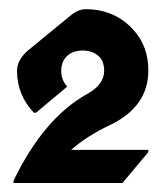

<svg xmlns="http://www.w3.org/2000/svg" viewBox="-20 -826 357 424"><path d="M168.9 -805.7Q233.4 -805.7 274.9 -759.8Q307.6 -723.6 307.6 -670.4Q307.6 -589.8 221.7 -549.3Q171.4 -525.4 137.2 -495.1H307.6V-490.2L250.5 -421.9H9.8V-426.8Q76.7 -565.4 172.9 -618.7Q210 -639.2 210 -669.9Q210 -692.4 196.3 -703.4Q182.6 -714.4 162.1 -714.4Q141.1 -714.4 128.4 -702.6Q115.2 -690.4 115.2 -669.4Q115.2 -649.4 128.4 -634.8L59.6 -577.1H54.7Q17.6 -616.7 17.6 -669.4Q17.6 -694.8 43.9 -716.3L136.2 -792Q152.8 -805.7 168.9 -805.7Z"/></svg>

Font: Gothica
Style: Bold
Weight: 700
Designer: Wojciech Kalinowski "wmk69" (wmk69@o2.pl)
Foundry: Wojciech Kalinowski "wmk69" (wmk69@o2.pl)
Version: Version 2.1.0; 2021-05-14